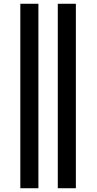

<svg xmlns="http://www.w3.org/2000/svg" viewBox="-20 -807 517 1020"><path d="M88 193V-787H184V193ZM287 193V-787H383V193Z"/></svg>

Font: Repo Medium
Style: Regular
Weight: 500
Designer: Stefan Peev
Foundry: Context Ltd
Version: Version 1.502